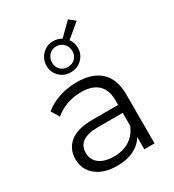

<svg xmlns="http://www.w3.org/2000/svg" viewBox="-206 -985 1003 1107"><g transform="rotate(-30 295.0 -432.0)"><path d="M496 -326V0H428V-82Q404 -41 357.5 -18Q311 5 247 5Q159 5 107 -37Q55 -79 55 -148Q55 -215 103.5 -256Q152 -297 258 -297H425V-329Q425 -397 387 -432.5Q349 -468 276 -468Q226 -468 180 -451.5Q134 -435 101 -406L69 -459Q109 -493 165 -511.5Q221 -530 283 -530Q386 -530 441 -478.5Q496 -427 496 -326ZM425 -158V-244H260Q125 -244 125 -150Q125 -104 160 -77.5Q195 -51 258 -51Q318 -51 361 -78.5Q404 -106 425 -158ZM369 -760Q389 -732 389 -698Q389 -656 359 -626Q329 -596 284 -596Q239 -596 209.5 -626Q180 -656 180 -698Q180 -741 210 -772Q240 -803 284 -803Q312 -803 339 -788L421 -869L461 -837ZM352 -698Q352 -727 332.5 -747.5Q313 -768 284 -768Q255 -768 236 -748Q217 -728 217 -698Q217 -669 235.5 -650Q254 -631 284 -631Q314 -631 333 -650Q352 -669 352 -698Z"/></g></svg>

Font: Montserrat-Regular
Style: Regular
Weight: 400
Version: Version 7.200